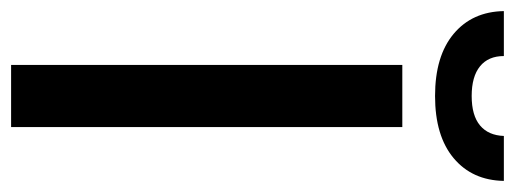

<svg xmlns="http://www.w3.org/2000/svg" viewBox="-337 -617 928 346"><g transform="rotate(90 127.0 -444.0)"><path d="M71 0V-705H183V0ZM127 -764Q55 -764 15 -797.5Q-25 -831 -26 -888H55Q55 -860 73.5 -845Q92 -830 127 -830Q162 -830 180 -845Q198 -860 199 -888H280Q279 -831 239 -797.5Q199 -764 127 -764Z"/></g></svg>

Font: TikTok Sans 24pt Medium
Style: Regular
Weight: 500
Version: Version 4.000